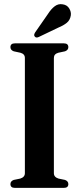

<svg xmlns="http://www.w3.org/2000/svg" viewBox="-20 -910 382 930"><path d="M241 -71Q241 -52 263.5 -45L295 -38.5Q311 -32.5 311 -18.5Q311 0 289.5 0H52Q30.5 0 30.5 -18.5Q30.5 -32.5 46.5 -38.5L78 -45Q100.5 -52 100.5 -71V-629.5Q100.5 -648.5 79 -654.5L46.5 -661.5Q30.5 -667.5 30.5 -681.5Q30.5 -700 52 -700H289.5Q311 -700 311 -681.5Q311 -667.5 295 -661.5L262.5 -654.5Q241 -648.5 241 -629.5ZM212 -842Q228 -867 245.5 -880Q263 -893 284 -889Q305 -886 315.2 -869.2Q325.5 -852.5 323 -835.5Q319.5 -812.5 303.5 -799.5Q287.5 -786.5 263 -776.5L167 -730.5Q154 -725 148 -733.5Q144.5 -738 145.8 -743Q147 -748 150.5 -753.5Z"/></svg>

Font: Fraunces 144pt Soft SemiBold
Style: Regular
Weight: 600
Version: Version 1.000;[b76b70a41]